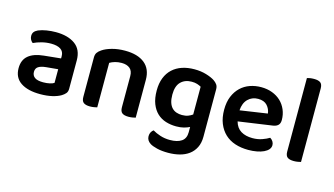

<svg xmlns="http://www.w3.org/2000/svg" viewBox="-94 -984 2628 1509"><g transform="rotate(15 1220.0 -229.0)"><path d="M338 -100V-211L241 -202Q201 -198 180 -184.5Q159 -171 159 -142Q159 -113 180.5 -97Q202 -81 250 -81Q279 -81 303 -86.5Q327 -92 338 -100ZM461 -316V-85Q461 -61 449 -47Q437 -33 419 -22Q391 -5 348 5Q305 15 250 15Q150 15 92.5 -23.5Q35 -62 35 -139Q35 -206 77.5 -241.5Q120 -277 201 -285L338 -299V-317Q338 -355 310.5 -373Q283 -391 233 -391Q194 -391 157 -381.5Q120 -372 91 -358Q80 -366 72.5 -379.5Q65 -393 65 -409Q65 -429 74.5 -441.5Q84 -454 105 -464Q134 -476 171 -482Q208 -488 246 -488Q344 -488 402.5 -446Q461 -404 461 -316Z M899 -305Q899 -348 874.5 -368Q850 -388 808 -388Q779 -388 754.5 -381Q730 -374 712 -363V-1Q703 1 688 4Q673 7 654 7Q619 7 602 -6Q585 -19 585 -52V-373Q585 -397 595 -412Q605 -427 626 -441Q655 -461 703 -474.5Q751 -488 809 -488Q912 -488 968.5 -442.5Q1025 -397 1025 -309V-1Q1017 1 1001.5 4Q986 7 968 7Q932 7 915.5 -6Q899 -19 899 -52V-305Z M1457 -41Q1437 -31 1410.5 -24Q1384 -17 1349 -17Q1304 -17 1264 -29.5Q1224 -42 1194 -70Q1164 -98 1146.5 -142.5Q1129 -187 1129 -251Q1129 -309 1146.5 -353.5Q1164 -398 1196.5 -428Q1229 -458 1274 -473Q1319 -488 1374 -488Q1426 -488 1469.5 -475Q1513 -462 1539 -445Q1557 -433 1567.5 -418Q1578 -403 1578 -380V6Q1578 57 1559.5 94Q1541 131 1509 154.5Q1477 178 1434 189Q1391 200 1341 200Q1289 200 1250.5 190.5Q1212 181 1193 169Q1160 148 1160 113Q1160 94 1168 80Q1176 66 1187 59Q1213 75 1250 87Q1287 99 1329 99Q1389 99 1423 76Q1457 53 1457 2ZM1455 -142V-368Q1441 -376 1422.5 -382Q1404 -388 1378 -388Q1323 -388 1289.5 -354.5Q1256 -321 1256 -251Q1256 -213 1264.5 -187Q1273 -161 1288.5 -145Q1304 -129 1325 -122Q1346 -115 1370 -115Q1399 -115 1419.5 -123Q1440 -131 1455 -142Z M1806 -180Q1820 -129 1858 -106Q1896 -83 1952 -83Q1994 -83 2029.5 -95.5Q2065 -108 2087 -122Q2101 -114 2110 -100Q2119 -86 2119 -70Q2119 -50 2105.5 -34.5Q2092 -19 2068.5 -8Q2045 3 2013 9Q1981 15 1944 15Q1885 15 1836.5 -1Q1788 -17 1753.5 -49.5Q1719 -82 1699.5 -130Q1680 -178 1680 -242Q1680 -304 1699 -350Q1718 -396 1750.5 -427Q1783 -458 1826 -473Q1869 -488 1917 -488Q1966 -488 2007 -472.5Q2048 -457 2077 -429.5Q2106 -402 2122.5 -363.5Q2139 -325 2139 -280Q2139 -252 2124.5 -238Q2110 -224 2084 -220ZM1798 -268 2020 -301Q2016 -338 1991 -365.5Q1966 -393 1917 -393Q1868 -393 1835 -360.5Q1802 -328 1798 -268Z M2370 -1Q2362 1 2346.5 4Q2331 7 2313 7Q2277 7 2260.5 -6Q2244 -19 2244 -52V-650Q2252 -653 2267.5 -655.5Q2283 -658 2301 -658Q2337 -658 2353.5 -645Q2370 -632 2370 -599V-1Z"/></g></svg>

Font: Baloo 2 Latin SemiBold
Style: Regular
Weight: 400
Designer: Sarang Kulkarni and Ek Type
Foundry: Ek Type
Version: Version 1.001